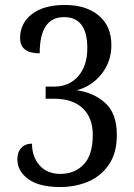

<svg xmlns="http://www.w3.org/2000/svg" viewBox="-20 -744 541 774"><path d="M50 -102Q50 -131 66 -148Q82 -165 109 -165Q109 -112 139.5 -77.5Q170 -43 223 -43Q281 -43 317.5 -81Q354 -119 354 -201Q354 -269 313.5 -307.5Q273 -346 199 -346H164V-395H199Q259 -395 295.5 -437Q332 -479 332 -550Q332 -675 238 -675Q140 -675 140 -529Q61 -529 61 -591Q61 -650 108.5 -687Q156 -724 242 -724Q327 -724 378 -681.5Q429 -639 429 -562Q429 -496 389.5 -446Q350 -396 289 -380Q355 -372 403 -330Q451 -288 451 -200Q451 -126 418 -79Q385 -32 333.5 -11Q282 10 223 10Q138 10 94 -22Q50 -54 50 -102Z"/></svg>

Font: Noto Serif Narrow
Style: Regular
Weight: 400
Width: 4
Designer: Monotype Design Team
Foundry: Monotype Imaging Inc.
Version: Version 1.001